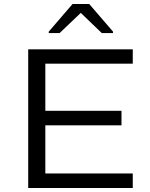

<svg xmlns="http://www.w3.org/2000/svg" viewBox="-20 -933 746 953"><path d="M120 0V-688H639V-617H205V-383H583V-311H205V-72H639V0ZM222 -769V-776L340 -913H423L541 -776V-769H485L381 -869L276 -769Z"/></svg>

Font: Saira Expanded
Style: Regular
Weight: 400
Width: 7
Designer: Hector Gatti with collaboration of the Omnibus-Type team
Foundry: Omnibus-Type
Version: Version 1.100; ttfautohint (v1.8.3)